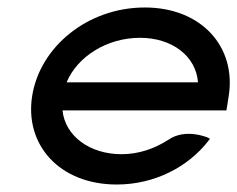

<svg xmlns="http://www.w3.org/2000/svg" viewBox="-20 -482 634 513"><path d="M66 -226C45 -95 139 11 292 11C393 11 483 -36 537 -106L541 -111L536 -114C536 -114 476 -141 429 -108C393 -85 351 -70 305 -70C219 -70 154 -119 147 -187H585L591 -225C612 -356 519 -462 367 -462C214 -462 87 -357 66 -226ZM158 -262C186 -330 265 -381 354 -381C441 -381 504 -331 509 -262Z"/></svg>

Font: Charger Sport
Style: SeBdExtObl
Weight: 600
Designer: Jasper
Foundry: Cannot Into Space Fonts
Version: Version 1.1